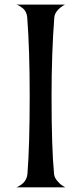

<svg xmlns="http://www.w3.org/2000/svg" viewBox="-20 -808 341 827"><path d="M98.1 -58.1Q107.9 -178.2 107.9 -395Q107.9 -595.2 97.2 -733.9Q96.2 -745.6 91.3 -755.6Q86.4 -765.6 79.6 -771.2Q72.8 -776.9 66.2 -781Q59.6 -785.2 55.2 -786.6L50.8 -788.1H259.8L256.8 -786.6Q254.4 -785.2 250.7 -782.7Q247.1 -780.3 242.2 -776.9Q237.3 -773.4 232.7 -768.8Q228 -764.2 224.1 -758.8Q220.2 -753.4 217.3 -746.6Q214.4 -739.7 213.9 -732.9Q202.1 -579.6 202.1 -395Q202.1 -168 212.9 -58.1Q214.4 -43.5 226.3 -29.1Q238.3 -14.6 250 -7.8L261.2 -1H49.8Q51.8 -1.5 54.7 -2.7Q57.6 -3.9 65.7 -8.8Q73.7 -13.7 80.1 -19.8Q86.4 -25.9 91.8 -36.1Q97.2 -46.4 98.1 -58.1Z"/></svg>

Font: Anticva
Style: Regular
Weight: 400
Version: Version 1.000